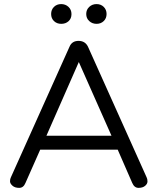

<svg xmlns="http://www.w3.org/2000/svg" viewBox="-20 -910 767 935"><path d="M206.1 -249H522.9L363.8 -607.9ZM624 -19 553.2 -181.2H175.8L104 -19Q94.2 4.9 73.5 4.9Q52.7 4.9 40.8 -5.6Q28.8 -16.1 28.8 -27.3Q28.8 -38.6 33.2 -46.9L318.8 -683.1Q330.6 -710.9 362.5 -710.9Q394.5 -710.9 408.2 -683.1L693.8 -46.9Q698.2 -38.6 698.2 -26.6Q698.2 -14.6 686.5 -4.9Q674.8 4.9 654.5 4.9Q634.3 4.9 624 -19ZM414.6 -807.4Q399.9 -820.8 399.9 -841.8Q399.9 -862.8 414.6 -876.5Q429.2 -890.1 450.2 -890.1Q471.2 -890.1 485.1 -876.5Q499 -862.8 499 -841.8Q499 -820.8 485.1 -807.4Q471.2 -793.9 450.2 -793.9Q429.2 -793.9 414.6 -807.4ZM242.9 -807.4Q229 -820.8 229 -841.8Q229 -862.8 242.9 -876.5Q256.8 -890.1 277.8 -890.1Q298.8 -890.1 313.5 -876.5Q328.1 -862.8 328.1 -841.3Q328.1 -819.8 314 -806.9Q299.8 -793.9 278.3 -793.9Q256.8 -793.9 242.9 -807.4Z"/></svg>

Font: Nunito-Regular
Style: Regular
Weight: 400
Designer: Vernon Adams
Foundry: newtypography
Version: Version 3.000